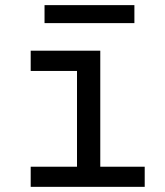

<svg xmlns="http://www.w3.org/2000/svg" viewBox="-20 -725 640 745"><path d="M99.1 -528.3V-449.7H278.8V-78.1H99.1V0H541.5V-78.1H369.1V-528.3ZM501.5 -635.3V-705.1H152.8V-635.3Z"/></svg>

Font: Roboto Mono
Style: Regular
Weight: 400
Monospace: yes
Designer: Google
Version: Version 3.000